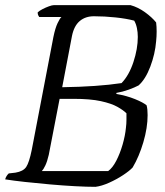

<svg xmlns="http://www.w3.org/2000/svg" viewBox="-27 -724 640 744"><path d="M343 0Q310 0 263.5 -2.5Q217 -5 166 -9.5Q115 -14 69.5 -19Q24 -24 -7 -29Q-3 -43 7 -52L33 -55Q63 -60 74.5 -77Q86 -94 96 -143L180 -581Q187 -615 196 -634Q205 -653 211 -658H125Q123 -661 121 -665Q119 -669 119 -676Q125 -682 137.5 -688.5Q150 -695 162.5 -699.5Q175 -704 181 -704H479Q508 -696 535 -676.5Q562 -657 578 -637Q580 -621 580 -602Q580 -583 578 -564Q574 -515 555.5 -466Q537 -417 510 -393Q495 -385 471.5 -376.5Q448 -368 424 -364V-360Q464 -353 496 -340Q528 -327 541 -316Q545 -302 545 -278Q545 -229 528.5 -173Q512 -117 487 -75Q475 -62 450 -45.5Q425 -29 396 -16Q367 -3 343 0ZM214 -386Q351 -388 444 -402Q473 -432 490 -483.5Q507 -535 507 -581Q507 -599 503.5 -615.5Q500 -632 493 -644Q463 -652 420.5 -656.5Q378 -661 337 -661Q304 -661 282 -642.5Q260 -624 252 -585ZM135 -61H392Q409 -73 423.5 -101Q438 -129 448 -163.5Q458 -198 461 -229Q463 -244 463 -259.5Q463 -275 463 -285Q451 -297 428 -310Q405 -323 364 -332Q323 -341 258 -341H204L162 -124Q156 -98 148.5 -82.5Q141 -67 135 -61Z"/></svg>

Font: Texturina 72pt 72pt Light
Style: Italic
Weight: 300
Italic angle: -11°
Designer: Guillermo Torres Carreño
Foundry: Omnibus-Type
Version: Version 1.002; ttfautohint (v1.8.3)